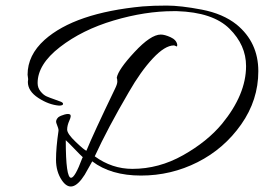

<svg xmlns="http://www.w3.org/2000/svg" viewBox="-20 -593 947 689"><path d="M81 -309 79 -325Q79 -395 140 -450Q249 -547 492 -570Q529 -573 578.5 -573Q628 -573 704 -558.5Q780 -544 829 -505Q907 -441 907 -337.5Q907 -234 845.5 -146.5Q784 -59 689 -11Q594 37 486 37Q378 37 311 -14Q310 -13 301.5 3Q293 19 284 34Q238 107 202 54Q181 23 181 -20Q181 -63 190 -124Q191 -130 182 -152Q179 -162 189 -172Q197 -178 211.5 -182Q226 -186 231.5 -182Q237 -178 229 -160.5Q221 -143 221 -128Q221 -113 252 -83.5Q283 -54 290 -52Q314 -111 392 -273Q401 -291 401 -300Q401 -309 399 -314Q404 -343 462.5 -406Q521 -469 557 -469Q571 -469 592 -459.5Q613 -450 616 -433Q616 -427 615 -426.5Q614 -426 610 -428Q606 -430 604 -430Q572 -430 528.5 -383.5Q485 -337 442 -262Q366 -132 320 -32Q382 13 455 13Q550 13 637 -36Q724 -85 777 -149Q863 -254 863 -356Q863 -431 803.5 -490Q744 -549 615 -553Q609 -553 603 -553Q501 -553 388 -519.5Q275 -486 195 -424Q115 -362 115 -295Q115 -278 125.5 -265Q136 -252 147.5 -247Q159 -242 176.5 -236Q194 -230 199.5 -227.5Q205 -225 206 -222Q208 -214 192 -214Q155 -217 117.5 -241.5Q80 -266 80 -299Q80 -304 81 -309ZM216 -90Q216 45 235 45Q249 45 275 -25Q277 -28 277 -29Q270 -35 247.5 -58.5Q225 -82 216 -90Z"/></svg>

Font: Allura
Style: Regular
Weight: 400
Designer: Robert E. Leuschke
Foundry: Robert E. Leuschke
Version: Version 1.004